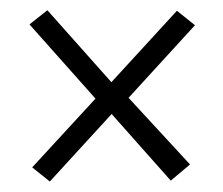

<svg xmlns="http://www.w3.org/2000/svg" viewBox="-20 -386 427 368"><path d="M163 -197 36.5 -339.2 70.8 -366.4 193.5 -228.5 319.1 -365.4 353.7 -337.7 226.4 -198.5 344.2 -70.8 307.3 -39.8 194 -167.5 75.5 -38.1 41.7 -65.2Z"/></svg>

Font: Genos Thin
Style: Italic
Weight: 100
Italic angle: -8°
Designer: Robert E. Leuschke
Foundry: Robert E. Leuschke
Version: Version 1.010